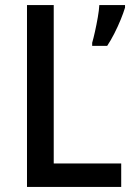

<svg xmlns="http://www.w3.org/2000/svg" viewBox="-20 -734 519 754"><path d="M86 0V-714H191V-92H456V0ZM471 -704Q465 -684 454 -657Q443 -630 429 -602.5Q415 -575 401 -554H342V-566Q347 -583 353 -610Q359 -637 364 -665.5Q369 -694 370 -714H471Z"/></svg>

Font: Noto Sans Ethiopic SemiCondensed Medium
Style: Regular
Weight: 500
Width: 4
Designer: Monotype Design Team
Foundry: Monotype Imaging Inc.
Version: Version 2.102; ttfautohint (v1.8.4.7-5d5b)